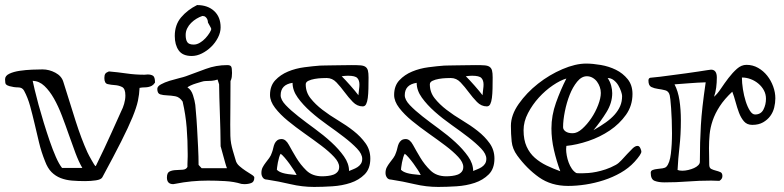

<svg xmlns="http://www.w3.org/2000/svg" viewBox="-23 -705 3094 758"><path d="M14 -365Q4 -368 0.5 -372Q-3 -376 -3 -392Q-3 -406 14 -414Q31 -422 55 -425.5Q79 -429 104 -430Q129 -431 145 -431Q171 -431 195.5 -418Q220 -405 227 -382Q253 -298 275.5 -227.5Q298 -157 322 -104Q324 -99 329 -90Q334 -81 339 -72Q344 -63 348.5 -56Q353 -49 355 -49Q373 -85 388.5 -118.5Q404 -152 417 -180.5Q430 -209 440 -231.5Q450 -254 456 -267Q462 -278 467 -295Q472 -312 472 -328Q472 -355 459 -361.5Q446 -368 430.5 -369Q415 -370 402 -373Q389 -376 389 -397Q389 -408 392.5 -413.5Q396 -419 407 -423Q442 -420 476.5 -415Q511 -410 547 -410Q551 -410 554 -410.5Q557 -411 560 -411Q573 -411 581 -406Q589 -401 589 -379Q583 -370 576.5 -366.5Q570 -363 562.5 -361.5Q555 -360 546.5 -360Q538 -360 528 -358Q527 -333 521.5 -307Q516 -281 500 -242Q484 -203 455.5 -146.5Q427 -90 381 -5Q376 4 355.5 7Q335 10 313 10Q286 10 261.5 8Q237 6 216.5 -2Q196 -10 180.5 -25.5Q165 -41 155 -68Q140 -105 131 -143Q122 -181 113.5 -217Q105 -253 96 -286Q87 -319 72 -347Q65 -360 48.5 -360Q32 -360 14 -365ZM106 -386Q108 -376 114 -350.5Q120 -325 129 -292Q138 -259 149.5 -221.5Q161 -184 173 -149Q185 -114 197.5 -85.5Q210 -57 222 -42H302Q288 -66 275 -100.5Q262 -135 249 -172.5Q236 -210 221.5 -248Q207 -286 190 -316Q173 -346 152.5 -365.5Q132 -385 106 -386Z M636 -4Q636 -23 646.5 -28Q657 -33 671 -33.5Q685 -34 698.5 -35Q712 -36 717 -46Q717 -49 717 -56.5Q717 -64 717.5 -72Q718 -80 718 -87Q718 -94 718 -97Q718 -150 714 -201Q710 -252 698 -304Q686 -322 669 -325Q652 -328 636.5 -328.5Q621 -329 609.5 -332.5Q598 -336 598 -354Q598 -364 612.5 -372Q627 -380 646.5 -386Q666 -392 684.5 -396.5Q703 -401 711 -404Q749 -418 789.5 -433Q830 -448 874 -448Q886 -448 889.5 -442.5Q893 -437 893 -417Q893 -409 892 -401Q891 -393 887 -385Q887 -330 886.5 -282.5Q886 -235 886 -212Q886 -185 886.5 -168.5Q887 -152 889.5 -138.5Q892 -125 896 -111Q900 -97 907 -74Q910 -60 922 -49.5Q934 -39 947 -30.5Q960 -22 970.5 -15.5Q981 -9 981 -4Q981 13 969 17.5Q957 22 942 22Q940 22 935.5 21.5Q931 21 930 21Q901 12 866 10Q831 8 798 8Q765 8 733.5 11Q702 14 667 21Q665 21 664 21.5Q663 22 661 22Q636 22 636 -4ZM773 -41H873Q870 -48 866 -62.5Q862 -77 858 -91.5Q854 -106 851 -117Q848 -128 848 -127Q848 -158 847 -191.5Q846 -225 845 -257.5Q844 -290 843 -319.5Q842 -349 842 -372L836 -391Q824 -387 812.5 -386Q801 -385 787 -385Q782 -385 772 -382Q762 -379 750.5 -375.5Q739 -372 729.5 -367.5Q720 -363 717 -360Q732 -351 739 -329Q746 -307 748 -291Q748 -288 750.5 -262Q753 -236 755 -200Q757 -164 759 -124.5Q761 -85 761 -54ZM667 -563Q667 -607 692 -636.5Q717 -666 755 -685Q797 -685 822.5 -661.5Q848 -638 848 -597Q848 -577 837.5 -556.5Q827 -536 810.5 -520Q794 -504 774 -494Q754 -484 734 -484Q698 -484 682.5 -506Q667 -528 667 -563ZM710 -567Q710 -548 716.5 -538.5Q723 -529 742 -529Q754 -529 766.5 -536.5Q779 -544 788.5 -554.5Q798 -565 804.5 -575.5Q811 -586 811 -591Q811 -593 805 -603.5Q799 -614 798 -616Q798 -617 797.5 -621Q797 -625 795 -629.5Q793 -634 788.5 -638Q784 -642 776 -642Q764 -638 752.5 -631Q741 -624 731.5 -614.5Q722 -605 716 -593Q710 -581 710 -567Z M1031 4Q1020 4 1014.5 -4Q1009 -12 1009 -22Q1009 -35 1014 -44.5Q1019 -54 1026 -63Q1033 -72 1040 -81.5Q1047 -91 1051 -104Q1054 -112 1056 -121.5Q1058 -131 1061.5 -138.5Q1065 -146 1071.5 -151Q1078 -156 1089 -156Q1105 -156 1117.5 -133Q1130 -110 1146.5 -82.5Q1163 -55 1186.5 -32Q1210 -9 1249 -9Q1260 -9 1272 -10.5Q1284 -12 1293.5 -15.5Q1303 -19 1309.5 -26.5Q1316 -34 1316 -46Q1316 -64 1296 -85.5Q1276 -107 1245.5 -130Q1215 -153 1179.5 -178Q1144 -203 1113.5 -228Q1083 -253 1063 -279Q1043 -305 1043 -330Q1043 -366 1063.5 -388Q1084 -410 1114 -422.5Q1144 -435 1178.5 -439.5Q1213 -444 1240 -446Q1247 -446 1260 -446.5Q1273 -447 1290 -447Q1307 -447 1326.5 -447.5Q1346 -448 1366 -448Q1387 -448 1400 -447Q1413 -446 1420 -441Q1427 -436 1429.5 -426.5Q1432 -417 1432 -399Q1432 -376 1431.5 -355Q1431 -334 1429 -318.5Q1427 -303 1422.5 -294Q1418 -285 1409 -285Q1387 -285 1370 -302.5Q1353 -320 1337.5 -341Q1322 -362 1305.5 -379.5Q1289 -397 1267 -397Q1261 -397 1247.5 -396.5Q1234 -396 1219.5 -393.5Q1205 -391 1194.5 -386Q1184 -381 1184 -372Q1184 -341 1203 -317Q1222 -293 1250 -271.5Q1278 -250 1311.5 -230Q1345 -210 1373 -188Q1401 -166 1420 -139.5Q1439 -113 1439 -79Q1439 -39 1416.5 -16.5Q1394 6 1361 17Q1328 28 1289 30.5Q1250 33 1217 33Q1170 33 1123.5 22Q1077 11 1031 4ZM1070 -35Q1077 -27 1093.5 -22Q1110 -17 1148 -14Q1145 -21 1137 -33.5Q1129 -46 1119.5 -59Q1110 -72 1100.5 -83Q1091 -94 1085 -98Q1082 -94 1079 -84Q1076 -74 1074 -63.5Q1072 -53 1071 -44.5Q1070 -36 1070 -35ZM1085 -329Q1085 -311 1105 -290Q1125 -269 1155 -245.5Q1185 -222 1220 -196.5Q1255 -171 1285 -143.5Q1315 -116 1335 -87.5Q1355 -59 1355 -30Q1362 -33 1371 -36.5Q1380 -40 1388 -45Q1396 -50 1401.5 -58Q1407 -66 1407 -78Q1407 -97 1386.5 -118.5Q1366 -140 1335.5 -163.5Q1305 -187 1269.5 -212Q1234 -237 1203.5 -264Q1173 -291 1152.5 -319.5Q1132 -348 1132 -378Q1085 -371 1085 -329ZM1326 -404Q1332 -398 1341.5 -388Q1351 -378 1360.5 -367Q1370 -356 1378.5 -346Q1387 -336 1392 -329Q1393 -342 1394.5 -352.5Q1396 -363 1396 -371Q1396 -388 1387.5 -397Q1379 -406 1351 -406Q1346 -406 1339.5 -405.5Q1333 -405 1326 -404Z M1521 4Q1510 4 1504.5 -4Q1499 -12 1499 -22Q1499 -35 1504 -44.5Q1509 -54 1516 -63Q1523 -72 1530 -81.5Q1537 -91 1541 -104Q1544 -112 1546 -121.5Q1548 -131 1551.5 -138.5Q1555 -146 1561.5 -151Q1568 -156 1579 -156Q1595 -156 1607.5 -133Q1620 -110 1636.5 -82.5Q1653 -55 1676.5 -32Q1700 -9 1739 -9Q1750 -9 1762 -10.5Q1774 -12 1783.5 -15.5Q1793 -19 1799.5 -26.5Q1806 -34 1806 -46Q1806 -64 1786 -85.5Q1766 -107 1735.5 -130Q1705 -153 1669.5 -178Q1634 -203 1603.5 -228Q1573 -253 1553 -279Q1533 -305 1533 -330Q1533 -366 1553.5 -388Q1574 -410 1604 -422.5Q1634 -435 1668.5 -439.5Q1703 -444 1730 -446Q1737 -446 1750 -446.5Q1763 -447 1780 -447Q1797 -447 1816.5 -447.5Q1836 -448 1856 -448Q1877 -448 1890 -447Q1903 -446 1910 -441Q1917 -436 1919.5 -426.5Q1922 -417 1922 -399Q1922 -376 1921.5 -355Q1921 -334 1919 -318.5Q1917 -303 1912.5 -294Q1908 -285 1899 -285Q1877 -285 1860 -302.5Q1843 -320 1827.5 -341Q1812 -362 1795.5 -379.5Q1779 -397 1757 -397Q1751 -397 1737.5 -396.5Q1724 -396 1709.5 -393.5Q1695 -391 1684.5 -386Q1674 -381 1674 -372Q1674 -341 1693 -317Q1712 -293 1740 -271.5Q1768 -250 1801.5 -230Q1835 -210 1863 -188Q1891 -166 1910 -139.5Q1929 -113 1929 -79Q1929 -39 1906.5 -16.5Q1884 6 1851 17Q1818 28 1779 30.5Q1740 33 1707 33Q1660 33 1613.5 22Q1567 11 1521 4ZM1560 -35Q1567 -27 1583.5 -22Q1600 -17 1638 -14Q1635 -21 1627 -33.5Q1619 -46 1609.5 -59Q1600 -72 1590.5 -83Q1581 -94 1575 -98Q1572 -94 1569 -84Q1566 -74 1564 -63.5Q1562 -53 1561 -44.5Q1560 -36 1560 -35ZM1575 -329Q1575 -311 1595 -290Q1615 -269 1645 -245.5Q1675 -222 1710 -196.5Q1745 -171 1775 -143.5Q1805 -116 1825 -87.5Q1845 -59 1845 -30Q1852 -33 1861 -36.5Q1870 -40 1878 -45Q1886 -50 1891.5 -58Q1897 -66 1897 -78Q1897 -97 1876.5 -118.5Q1856 -140 1825.5 -163.5Q1795 -187 1759.5 -212Q1724 -237 1693.5 -264Q1663 -291 1642.5 -319.5Q1622 -348 1622 -378Q1575 -371 1575 -329ZM1816 -404Q1822 -398 1831.5 -388Q1841 -378 1850.5 -367Q1860 -356 1868.5 -346Q1877 -336 1882 -329Q1883 -342 1884.5 -352.5Q1886 -363 1886 -371Q1886 -388 1877.5 -397Q1869 -406 1841 -406Q1836 -406 1829.5 -405.5Q1823 -405 1816 -404Z M1994 -208Q1994 -251 2025 -295Q2056 -339 2101 -374.5Q2146 -410 2197.5 -432Q2249 -454 2291 -454Q2317 -454 2349 -448.5Q2381 -443 2408.5 -429.5Q2436 -416 2455 -392.5Q2474 -369 2474 -334Q2474 -288 2448.5 -252Q2423 -216 2384.5 -190Q2346 -164 2300 -148.5Q2254 -133 2213 -129Q2213 -127 2212.5 -122.5Q2212 -118 2212 -116Q2212 -105 2214.5 -91Q2217 -77 2222 -63.5Q2227 -50 2234.5 -39Q2242 -28 2252 -22Q2254 -21 2264.5 -21Q2275 -21 2278 -21Q2286 -21 2300 -22Q2314 -23 2331.5 -26.5Q2349 -30 2368.5 -36.5Q2388 -43 2408 -54Q2419 -60 2430.5 -72.5Q2442 -85 2453.5 -97.5Q2465 -110 2475 -119.5Q2485 -129 2494 -129Q2501 -129 2505 -120Q2509 -111 2509 -107Q2510 -97 2482 -66Q2459 -41 2427.5 -23Q2396 -5 2360.5 6.5Q2325 18 2289 23.5Q2253 29 2220 29Q2153 29 2105 -5Q2057 -39 2019 -91Q2000 -117 1997 -146.5Q1994 -176 1994 -208ZM2044 -191Q2044 -153 2056 -126.5Q2068 -100 2088.5 -82Q2109 -64 2135 -51.5Q2161 -39 2189 -29Q2174 -69 2164 -112.5Q2154 -156 2154 -198Q2154 -249 2172 -299.5Q2190 -350 2213 -395Q2189 -388 2159.5 -368Q2130 -348 2104.5 -320Q2079 -292 2061.5 -258.5Q2044 -225 2044 -191ZM2200 -203Q2200 -193 2210 -186Q2220 -179 2238 -179Q2256 -179 2275.5 -196.5Q2295 -214 2311.5 -238.5Q2328 -263 2338.5 -290.5Q2349 -318 2349 -338Q2349 -350 2345 -361.5Q2341 -373 2334 -382.5Q2327 -392 2316.5 -398Q2306 -404 2294 -404Q2273 -404 2255.5 -382.5Q2238 -361 2226 -330.5Q2214 -300 2207 -265Q2200 -230 2200 -203ZM2376 -397Q2386 -382 2390 -366.5Q2394 -351 2394 -337Q2394 -299 2371.5 -262.5Q2349 -226 2320 -191Q2348 -207 2369 -222Q2390 -237 2404 -253Q2418 -269 2425.5 -286.5Q2433 -304 2433 -326Q2433 -332 2429 -344Q2425 -356 2418 -368Q2411 -380 2400 -388.5Q2389 -397 2376 -397Z M2546 -23Q2546 -31 2554 -34Q2562 -37 2572.5 -38Q2583 -39 2593 -40.5Q2603 -42 2608 -47Q2621 -61 2625.5 -98Q2630 -135 2630 -179Q2630 -205 2629 -231Q2628 -257 2626.5 -278Q2625 -299 2623.5 -312.5Q2622 -326 2621 -329Q2617 -345 2603.5 -348.5Q2590 -352 2575 -354Q2560 -356 2548.5 -361.5Q2537 -367 2537 -387Q2537 -396 2544 -398Q2559 -399 2582.5 -402Q2606 -405 2632 -408.5Q2658 -412 2685 -415.5Q2712 -419 2733.5 -422.5Q2755 -426 2769 -428Q2783 -430 2784 -430Q2807 -430 2807 -399Q2807 -379 2804.5 -359.5Q2802 -340 2796 -323Q2809 -334 2823 -355Q2837 -376 2853 -397Q2869 -418 2886.5 -433.5Q2904 -449 2924 -449Q2949 -449 2970 -437Q2991 -425 3006 -406Q3021 -387 3029.5 -363.5Q3038 -340 3038 -317Q3038 -299 3033.5 -280.5Q3029 -262 3018 -247Q3007 -232 2989.5 -222Q2972 -212 2947 -212Q2926 -212 2914 -226Q2902 -240 2894.5 -260Q2887 -280 2881 -302.5Q2875 -325 2868 -343Q2837 -314 2818.5 -285.5Q2800 -257 2790.5 -229Q2781 -201 2778.5 -174Q2776 -147 2776 -120Q2776 -106 2776.5 -91.5Q2777 -77 2777 -55Q2777 -42 2785 -38Q2793 -34 2803 -31.5Q2813 -29 2821 -25.5Q2829 -22 2829 -10Q2829 2 2817 9Q2809 9 2801 8.5Q2793 8 2785 8Q2737 8 2692 11.5Q2647 15 2600 15Q2577 15 2561.5 9Q2546 3 2546 -23ZM2652 -34Q2659 -31 2671 -31Q2682 -31 2694.5 -34Q2707 -37 2717 -41.5Q2727 -46 2733.5 -52.5Q2740 -59 2740 -66Q2740 -108 2741 -142Q2742 -176 2744 -210.5Q2746 -245 2750.5 -285Q2755 -325 2763 -380Q2731 -379 2700 -376.5Q2669 -374 2640 -372Q2654 -345 2659.5 -309Q2665 -273 2665 -230Q2665 -173 2659.5 -125Q2654 -77 2652 -34ZM2906 -399Q2906 -378 2910 -352.5Q2914 -327 2921 -305Q2928 -283 2937.5 -268Q2947 -253 2958 -253Q2981 -253 2991 -272.5Q3001 -292 3001 -315Q3001 -333 2993 -348Q2985 -363 2971.5 -374.5Q2958 -386 2941 -392.5Q2924 -399 2906 -399Z"/></svg>

Font: Miltonian
Style: Regular
Weight: 400
Designer: Pablo Impallari
Foundry: Pablo Impallari
Version: Version 1.008